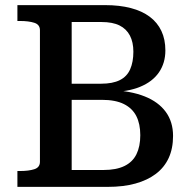

<svg xmlns="http://www.w3.org/2000/svg" viewBox="-20 -730 752 750"><path d="M391 -710Q447 -710 491 -698.5Q535 -687 565 -664.5Q595 -642 610.5 -609Q626 -576 626 -533Q626 -484 601 -447.5Q576 -411 527.5 -391Q479 -371 408 -370L447 -396V-350L413 -378Q491 -375 545 -353.5Q599 -332 627.5 -293Q656 -254 656 -199Q656 -150 639 -113Q622 -76 589 -51Q556 -26 509 -13Q462 0 400 0H48V-62H59Q92 -62 114 -69Q136 -76 136 -98V-612Q136 -634 114 -641Q92 -648 59 -648H48V-710ZM225 -403H375Q420 -403 448 -417Q476 -431 488.5 -459.5Q501 -488 501 -528Q501 -565 487.5 -591Q474 -617 447 -630.5Q420 -644 376 -644H260V-66H385Q434 -66 466 -81.5Q498 -97 513 -127.5Q528 -158 528 -202Q528 -246 512.5 -276.5Q497 -307 464 -323.5Q431 -340 378 -340H225Z"/></svg>

Font: Roboto Serif 20pt Medium
Style: Regular
Weight: 500
Version: Version 1.008